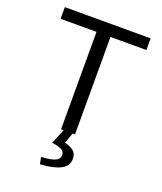

<svg xmlns="http://www.w3.org/2000/svg" viewBox="-158 -758 917 1085"><g transform="rotate(20 300.0 -215.0)"><path d="M258 0V-586H42V-656H558V-586H342V0ZM213.5 226.3 205.3 185.6Q268 181.3 291 169.5Q314.1 157.6 314.1 136Q314.1 116.3 297.1 105.4Q280.1 94.4 236.9 88.4L277 -8.2H330.7L305 63.8Q339.6 71.5 358.8 87.8Q378 104 378 134.7Q378 178 335.4 200Q292.9 222 213.5 226.3Z"/></g></svg>

Font: Source Code Pro ExtraLight
Style: Regular
Weight: 200
Monospace: yes
Designer: Paul D. Hunt, Teo Tuominen
Foundry: Adobe
Version: Version 1.026;hotconv 1.1.0;makeotfexe 2.6.0